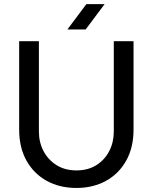

<svg xmlns="http://www.w3.org/2000/svg" viewBox="-20 -900 741 932"><path d="M350.7 12.4Q269.8 12.4 207.1 -22Q144.4 -56.4 108.7 -120.1Q73 -183.8 73 -271.2V-700H168.8V-261.4Q168.8 -210 191 -167.2Q213.2 -124.4 254.1 -98.6Q295 -72.8 351.1 -72.8Q407.2 -72.8 447.9 -98.5Q488.6 -124.2 510.5 -167.1Q532.4 -210 532.4 -261.4V-700H628.2V-271.2Q628.2 -183.8 592.5 -120.1Q556.8 -56.4 494.2 -22Q431.6 12.4 350.7 12.4ZM307.2 -757 399.2 -880H487.8L395.8 -757Z"/></svg>

Font: MuseoModerno Thin
Style: Regular
Weight: 100
Designer: Pablo Cosgaya, Héctor Gatti, Marcela Romero, and the Authors of The MuseoModerno Project.
Foundry: Omnibus-Type Team
Version: Version 1.003